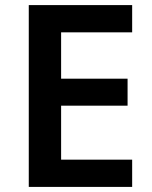

<svg xmlns="http://www.w3.org/2000/svg" viewBox="-20 -734 598 754"><path d="M499 0H93V-714H499V-607H220V-425H481V-319H220V-107H499Z"/></svg>

Font: Noto Sans Medefaidrin SemiBold
Style: Regular
Weight: 600
Designer: Dalton Maag Ltd
Foundry: Dalton Maag Ltd
Version: Version 1.002; ttfautohint (v1.8.4.7-5d5b)